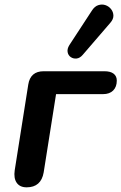

<svg xmlns="http://www.w3.org/2000/svg" viewBox="-20 -794 520 822"><path d="M94 8Q65 8 51.5 -11.5Q38 -31 43 -65L101 -432Q110 -489 167 -489H427Q453 -489 466.5 -478.5Q480 -468 480 -449Q480 -422 464.5 -406.5Q449 -391 421 -391H220L167 -56Q156 8 94 8ZM452 -696 334 -559Q322 -545 308 -543.5Q294 -542 283 -549.5Q272 -557 269.5 -571Q267 -585 277 -601L373 -748Q385 -767 401 -772Q417 -777 431.5 -772Q446 -767 455.5 -755Q465 -743 465.5 -727.5Q466 -712 452 -696Z"/></svg>

Font: Nunito Variable Extra Light
Style: Italic
Weight: 200
Italic angle: -9°
Designer: Vernon Adams
Foundry: Vernon Adams
Version: Version 3.602